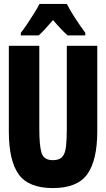

<svg xmlns="http://www.w3.org/2000/svg" viewBox="-20 -947 540 977"><path d="M249 10Q125 10 75 -60Q25 -130 25 -277V-714H180V-291Q180 -206 191.5 -169Q203 -132 249 -132Q282 -132 297 -149Q312 -166 316 -202Q320 -238 320 -293V-714H475V-280Q475 -132 424.5 -61Q374 10 249 10ZM86 -780Q101 -799 119.5 -826.5Q138 -854 155 -881.5Q172 -909 181 -927H320Q337 -894 361.5 -856Q386 -818 414 -780V-767H324Q308 -781 289.5 -800.5Q271 -820 250 -845Q228 -820 209.5 -799.5Q191 -779 177 -767H86Z"/></svg>

Font: Noto Sans Mono ExtraCondensed Black
Style: Regular
Weight: 900
Width: 2
Designer: Monotype Design Team
Foundry: Monotype Imaging Inc.
Version: Version 2.014